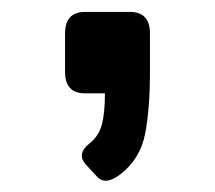

<svg xmlns="http://www.w3.org/2000/svg" viewBox="-20 -159 366 327"><path d="M125 0Q90.8 0 90.8 -36.6V-102.1Q90.8 -138.7 125 -138.7H201.2Q235.4 -138.7 235.4 -102.1V-36.6Q235.4 26.4 227.1 69.1Q218.8 111.8 184.6 138.2Q159.7 157.2 145.5 142.1L127 122.1Q109.4 103.5 132.3 85.4Q147.9 73.2 153.3 53.7Q158.7 34.2 158.7 0Z"/></svg>

Font: Istok Web
Style: Bold
Weight: 700
Designer: Andrey V. Panov
Foundry: Andrey V. Panov
Version: Version 1.0.2g